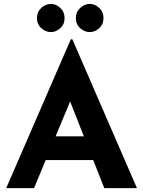

<svg xmlns="http://www.w3.org/2000/svg" viewBox="-20 -967 736 987"><path d="M12 0 344 -765H352L684 0H516L304 -538L409 -610L155 0ZM239 -266H460L511 -144H194ZM170 -874Q170 -906 192.5 -926.5Q215 -947 242 -947Q267.5 -947 289.7 -926.5Q312 -906 312 -874Q312 -841.9 289.7 -821.9Q267.3 -802 241.8 -802Q215 -802 192.5 -821.9Q170 -841.9 170 -874ZM370 -874Q370 -906 392.5 -926.5Q415 -947 442 -947Q467.5 -947 489.7 -926.5Q512 -906 512 -874Q512 -841.9 489.7 -821.9Q467.3 -802 441.8 -802Q415 -802 392.5 -821.9Q370 -841.9 370 -874Z"/></svg>

Font: Reem Kufi
Style: Regular
Weight: 400
Designer: Khaled Hosny
Version: Version 1.6